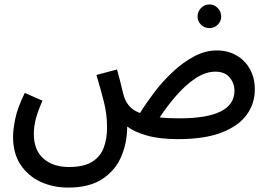

<svg xmlns="http://www.w3.org/2000/svg" viewBox="-20 -616 1211 868"><path d="M289 232Q219 232 162.5 205.5Q106 179 72.5 128Q39 77 39 2Q39 -28 48.5 -77Q58 -126 92 -196L172 -161Q151 -113 142 -79Q133 -45 133 -10Q133 63 176.5 101Q220 139 292 139Q359 139 396.5 115.5Q434 92 449 51.5Q464 11 464 -39Q464 -100 449.5 -156.5Q435 -213 416 -277L509 -302Q525 -244 531 -216.5Q537 -189 543 -173Q551 -151 567.5 -133.5Q584 -116 613 -105Q640 -149 677.5 -198.5Q715 -248 761 -291Q807 -334 857.5 -361Q908 -388 960 -388Q1010 -388 1049 -365.5Q1088 -343 1110 -303.5Q1132 -264 1132 -211Q1132 -148 1095.5 -97.5Q1059 -47 982.5 -17Q906 13 784 13Q701 13 643.5 -3.5Q586 -20 555 -44Q555 28 528.5 91Q502 154 443 193Q384 232 289 232ZM954 -292Q909 -292 864 -262Q819 -232 777.5 -184.5Q736 -137 702 -85Q740 -81 791 -81Q1040 -81 1040 -206Q1040 -240 1018 -266Q996 -292 954 -292ZM927 -489Q904 -489 888.5 -504.5Q873 -520 873 -541Q873 -563 888.5 -579.5Q904 -596 927 -596Q949 -596 964.5 -579.5Q980 -563 980 -541Q980 -520 964.5 -504.5Q949 -489 927 -489Z"/></svg>

Font: Noto Sans Arabic UI Cn Md
Style: Regular
Weight: 500
Width: 3
Designer: Monotype Design Team, Nadine Chahine and Nizar Qandah
Foundry: Monotype Imaging Inc.
Version: Version 2.010; ttfautohint (v1.8.4.7-5d5b)